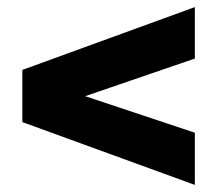

<svg xmlns="http://www.w3.org/2000/svg" viewBox="-20 -620 612 541"><path d="M529 -99V-246L220 -349L529 -455V-600L43 -423V-276Z"/></svg>

Font: MuseoModerno ExtraBold
Style: Regular
Weight: 800
Designer: Pablo Cosgaya, Héctor Gatti, Marcela Romero, and the Authors of The MuseoModerno Project.
Foundry: Omnibus-Type Team
Version: Version 1.001